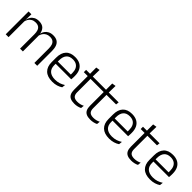

<svg xmlns="http://www.w3.org/2000/svg" viewBox="244 -1754 2898 2898"><g transform="rotate(45 1693.0 -305.0)"><path d="M743 0H682.5V-307Q682.5 -350.5 671.8 -381.8Q661 -413 636.5 -429.8Q612 -446.5 570.5 -446.5Q532.5 -446.5 503.8 -430.8Q475 -415 457.5 -387.5Q440 -360 433.5 -325.5L422 -371H430.5Q437 -404.5 456.8 -433.2Q476.5 -462 510 -479.8Q543.5 -497.5 591.5 -497.5Q646 -497.5 679.5 -475.8Q713 -454 728 -412.8Q743 -371.5 743 -313.5ZM131.5 0H71V-487.5H131.5L128.5 -366.5L131.5 -363.5ZM437 0H377V-307Q377 -350 366.2 -381.5Q355.5 -413 331 -429.8Q306.5 -446.5 265.5 -446.5Q226.5 -446.5 197.8 -430.5Q169 -414.5 151.8 -386.5Q134.5 -358.5 128 -322.5L114.5 -367.5H129Q135.5 -403.5 154.5 -432.8Q173.5 -462 206.5 -479.8Q239.5 -497.5 286 -497.5Q353.5 -497.5 388.8 -463Q424 -428.5 433.5 -360.5Q435.5 -350 436.2 -338.8Q437 -327.5 437 -316Z M1072.5 10.5Q967 10.5 912.5 -42.5Q858 -95.5 858 -193.5V-288.5Q858 -390.5 908.8 -445Q959.5 -499.5 1056.5 -499.5Q1121.5 -499.5 1165.5 -475Q1209.5 -450.5 1231.8 -404.5Q1254 -358.5 1254 -294V-276.5Q1254 -262 1253 -247.5Q1252 -233 1250.5 -218.5H1194.5Q1195.5 -240.5 1195.5 -260.2Q1195.5 -280 1195.5 -296.5Q1195.5 -345.5 1179.8 -379.8Q1164 -414 1133.2 -432Q1102.5 -450 1056.5 -450Q988 -450 953 -409.8Q918 -369.5 918 -293.5V-246L918.5 -238V-187.5Q918.5 -154 928.2 -127Q938 -100 958.2 -80.8Q978.5 -61.5 1009.2 -51.5Q1040 -41.5 1081 -41.5Q1128.5 -41.5 1169.2 -54.8Q1210 -68 1245.5 -91.5L1239.5 -37Q1208.5 -15.5 1166 -2.5Q1123.5 10.5 1072.5 10.5ZM1237 -218.5H889.5V-265H1237Z M1542.5 9.5Q1489 9.5 1455.8 -6.5Q1422.5 -22.5 1407.2 -55.5Q1392 -88.5 1392 -137.5V-455.5H1452V-144.5Q1452 -93 1475.8 -68.2Q1499.5 -43.5 1556 -43.5Q1586 -43.5 1614.2 -50.5Q1642.5 -57.5 1667.5 -70.5L1662 -17.5Q1638.5 -5 1607 2.2Q1575.5 9.5 1542.5 9.5ZM1656.5 -429.5H1308.5V-478.5H1662ZM1450.5 -471.5H1392.5L1392 -611.5L1453.5 -621Z M1883.5 9.5Q1830 9.5 1796.8 -6.5Q1763.5 -22.5 1748.2 -55.5Q1733 -88.5 1733 -137.5V-455.5H1793V-144.5Q1793 -93 1816.8 -68.2Q1840.5 -43.5 1897 -43.5Q1927 -43.5 1955.2 -50.5Q1983.5 -57.5 2008.5 -70.5L2003 -17.5Q1979.5 -5 1948 2.2Q1916.5 9.5 1883.5 9.5ZM1997.5 -429.5H1649.5V-478.5H2003ZM1791.5 -471.5H1733.5L1733 -611.5L1794.5 -621Z M2286.5 10.5Q2181 10.5 2126.5 -42.5Q2072 -95.5 2072 -193.5V-288.5Q2072 -390.5 2122.8 -445Q2173.5 -499.5 2270.5 -499.5Q2335.5 -499.5 2379.5 -475Q2423.5 -450.5 2445.8 -404.5Q2468 -358.5 2468 -294V-276.5Q2468 -262 2467 -247.5Q2466 -233 2464.5 -218.5H2408.5Q2409.5 -240.5 2409.5 -260.2Q2409.5 -280 2409.5 -296.5Q2409.5 -345.5 2393.8 -379.8Q2378 -414 2347.2 -432Q2316.5 -450 2270.5 -450Q2202 -450 2167 -409.8Q2132 -369.5 2132 -293.5V-246L2132.5 -238V-187.5Q2132.5 -154 2142.2 -127Q2152 -100 2172.2 -80.8Q2192.5 -61.5 2223.2 -51.5Q2254 -41.5 2295 -41.5Q2342.5 -41.5 2383.2 -54.8Q2424 -68 2459.5 -91.5L2453.5 -37Q2422.5 -15.5 2380 -2.5Q2337.5 10.5 2286.5 10.5ZM2451 -218.5H2103.5V-265H2451Z M2756.5 9.5Q2703 9.5 2669.8 -6.5Q2636.5 -22.5 2621.2 -55.5Q2606 -88.5 2606 -137.5V-455.5H2666V-144.5Q2666 -93 2689.8 -68.2Q2713.5 -43.5 2770 -43.5Q2800 -43.5 2828.2 -50.5Q2856.5 -57.5 2881.5 -70.5L2876 -17.5Q2852.5 -5 2821 2.2Q2789.5 9.5 2756.5 9.5ZM2870.5 -429.5H2522.5V-478.5H2876ZM2664.5 -471.5H2606.5L2606 -611.5L2667.5 -621Z M3159.5 10.5Q3054 10.5 2999.5 -42.5Q2945 -95.5 2945 -193.5V-288.5Q2945 -390.5 2995.8 -445Q3046.5 -499.5 3143.5 -499.5Q3208.5 -499.5 3252.5 -475Q3296.5 -450.5 3318.8 -404.5Q3341 -358.5 3341 -294V-276.5Q3341 -262 3340 -247.5Q3339 -233 3337.5 -218.5H3281.5Q3282.5 -240.5 3282.5 -260.2Q3282.5 -280 3282.5 -296.5Q3282.5 -345.5 3266.8 -379.8Q3251 -414 3220.2 -432Q3189.5 -450 3143.5 -450Q3075 -450 3040 -409.8Q3005 -369.5 3005 -293.5V-246L3005.5 -238V-187.5Q3005.5 -154 3015.2 -127Q3025 -100 3045.2 -80.8Q3065.5 -61.5 3096.2 -51.5Q3127 -41.5 3168 -41.5Q3215.5 -41.5 3256.2 -54.8Q3297 -68 3332.5 -91.5L3326.5 -37Q3295.5 -15.5 3253 -2.5Q3210.5 10.5 3159.5 10.5ZM3324 -218.5H2976.5V-265H3324Z"/></g></svg>

Font: Anek Devanagari Medium Light
Style: Regular
Weight: 300
Version: Version 1.003